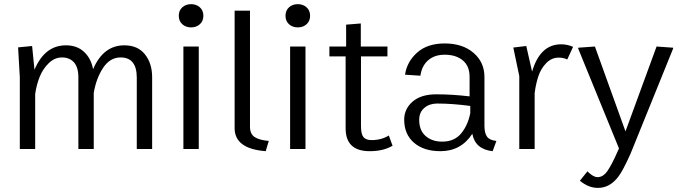

<svg xmlns="http://www.w3.org/2000/svg" viewBox="-20 -727 3323 937"><path d="M68.3 -495.8 136.7 -502.5 148.3 -386.7Q198.3 -505.8 301.7 -505.8Q356.7 -505.8 390.8 -473.3Q425 -440.8 434.2 -389.2Q484.2 -505.8 586.7 -505.8Q652.5 -505.8 687.5 -461.7Q722.5 -417.5 722.5 -350V0H647.5V-348.3Q647.5 -446.7 568.3 -446.7Q516.7 -446.7 482.9 -395.4Q449.2 -344.2 437.5 -273.3V0H362.5V-348.3Q362.5 -399.2 340.8 -422.9Q319.2 -446.7 282.5 -446.7Q246.7 -446.7 217.9 -418.8Q189.2 -390.8 173.8 -352.5Q158.3 -314.2 151.7 -268.3V0H76.7V-350Z M875 0V-500H950V0ZM869.6 -691.2Q886.7 -706.7 912.5 -706.7Q938.3 -706.7 955.4 -691.2Q972.5 -675.8 972.5 -650Q972.5 -624.2 955.4 -608.8Q938.3 -593.3 912.5 -593.3Q886.7 -593.3 869.6 -608.8Q852.5 -624.2 852.5 -650Q852.5 -675.8 869.6 -691.2Z M1125 -101.7V-675H1200V-108.3Q1200 -73.3 1222.5 -58.3Q1245 -43.3 1291.7 -39.2L1276.7 10.8Q1125 -0.8 1125 -101.7Z M1395.8 0V-500H1470.8V0ZM1390.4 -691.2Q1407.5 -706.7 1433.3 -706.7Q1459.2 -706.7 1476.2 -691.2Q1493.3 -675.8 1493.3 -650Q1493.3 -624.2 1476.2 -608.8Q1459.2 -593.3 1433.3 -593.3Q1407.5 -593.3 1390.4 -608.8Q1373.3 -624.2 1373.3 -650Q1373.3 -675.8 1390.4 -691.2Z M1587.5 -451.7V-500H1669.2V-606.7L1740.8 -612.5V-500H1870.8V-451.7H1741.7V-110.8Q1741.7 -72.5 1753.8 -57.9Q1765.8 -43.3 1793.3 -43.3Q1841.7 -43.3 1877.5 -65.8L1895.8 -15.8Q1850.8 10.8 1784.2 10.8Q1666.7 10.8 1666.7 -100.8V-451.7Z M1952.5 -143.3Q1952.5 -195 1993.3 -230.8Q2034.2 -266.7 2109.2 -266.7Q2186.7 -266.7 2271.7 -256.7V-351.7Q2271.7 -405 2238.3 -432.5Q2205 -460 2150 -460Q2100.8 -460 2069.6 -432.9Q2038.3 -405.8 2031.7 -357.5L1956.7 -362.5Q1965.8 -425.8 2015.8 -470.4Q2065.8 -515 2150 -515Q2237.5 -515 2290.8 -469.2Q2344.2 -423.3 2344.2 -351.7V-114.2Q2344.2 -76.7 2357.1 -59.6Q2370 -42.5 2402.5 -39.2L2384.2 10.8Q2299.2 1.7 2285 -74.2Q2230 10.8 2129.2 10.8Q2048.3 10.8 2000.4 -30.4Q1952.5 -71.7 1952.5 -143.3ZM2275 -210Q2187.5 -221.7 2113.3 -221.7Q2075.8 -221.7 2050.8 -200.4Q2025.8 -179.2 2025.8 -142.5Q2025.8 -90 2057.5 -62.9Q2089.2 -35.8 2137.5 -35.8Q2198.3 -35.8 2231.2 -76.7Q2264.2 -117.5 2275 -175Z M2485 -495 2548.3 -502.5 2576.7 -377.5Q2615.8 -510.8 2718.3 -510.8Q2749.2 -510.8 2776.7 -498.3L2748.3 -436.7Q2730 -445.8 2706.7 -445.8Q2671.7 -445.8 2645.8 -419.2Q2620 -392.5 2607.5 -355.4Q2595 -318.3 2589.2 -272.5V0H2514.2V-355.8Z M2801.7 -490V-494.2L2883.3 -500L3032.5 -85.8L3184.2 -500L3265 -494.2V-490L3056.7 24.2Q3020 105.8 2998.3 134.2Q2956.7 190 2898.3 190Q2851.7 190 2810 155L2846.7 109.2Q2847.5 110 2852.9 115Q2858.3 120 2859.6 120.8Q2860.8 121.7 2865.8 125.4Q2870.8 129.2 2873.3 130.4Q2875.8 131.7 2880 133.8Q2884.2 135.8 2888.3 136.7Q2892.5 137.5 2896.7 137.5Q2924.2 137.5 2945.8 105.4Q2967.5 73.3 2995 10L3000.8 -2.5Z"/></svg>

Font: Boon
Style: Regular
Weight: 400
Designer: Sungsit Sawaiwan
Foundry: FontUni
Version: Version 3.0